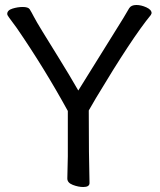

<svg xmlns="http://www.w3.org/2000/svg" viewBox="-20 -735 640 770"><path d="M314 15Q294 15 272 6.5Q250 -2 250 -19L252 -108V-290Q157 -463 47 -623Q26 -652 17.5 -663Q9 -674 9 -679Q9 -694 30 -700.5Q51 -707 71 -707Q93 -707 99 -698Q107 -685 116 -667.5Q125 -650 149.5 -610Q174 -570 216.5 -501.5Q259 -433 294 -372Q378 -508 431.5 -593Q485 -678 498 -702Q506 -715 527 -715Q546 -715 567 -705.5Q588 -696 588 -682L585 -675Q510 -584 365 -342L336 -292Q336 -107 339 -1Q339 15 314 15Z"/></svg>

Font: LXGW WenKai Medium
Style: Regular
Weight: 500
Designer: LXGW / Fontworks Inc.
Foundry: LXGW / Fontworks Inc.
Version: Version 1.501; October 10, 2024